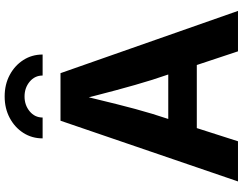

<svg xmlns="http://www.w3.org/2000/svg" viewBox="-124 -872 996 787"><g transform="rotate(-90 373.5 -478.0)"><path d="M23.8 0 272.7 -727.5H467.6L722.8 0H557.1L440.5 -351Q419.3 -418.9 397.7 -499.9Q376.1 -580.8 352.2 -676.2H384.5Q361.3 -580.3 341.1 -499Q320.9 -417.6 300.8 -351L188.4 0ZM179.3 -168.8V-285.8H567.3V-168.8ZM372.1 -956.4Q421.4 -956.4 460.1 -935.7Q498.8 -915.1 521.4 -879.9Q544 -844.7 544 -800.8H457.9Q457.9 -832.9 432.7 -853.9Q407.4 -874.9 372 -874.9Q336.6 -874.9 311.2 -853.9Q285.8 -832.9 285.8 -800.8H200.3Q200.3 -844.7 222.8 -879.9Q245.4 -915.1 284.2 -935.7Q323.1 -956.4 372.1 -956.4Z"/></g></svg>

Font: Adwaita Sans
Style: Regular
Weight: 400
Designer: Rasmus Andersson
Foundry: rsms
Version: Version 4.001;git-9221beed3